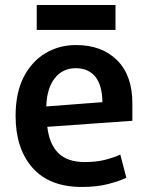

<svg xmlns="http://www.w3.org/2000/svg" viewBox="-20 -726 582 763"><path d="M439 -607V-706H126V-607ZM506 -246V-316Q506 -426 445.5 -486.5Q385 -547 282 -547Q215 -547 160.5 -514.5Q106 -482 74 -419.5Q42 -357 42 -265Q42 -136 109 -59.5Q176 17 306 17Q365 17 411 5Q457 -7 482 -20L458 -112Q436 -101 400 -91.5Q364 -82 317 -82Q248 -82 212 -117.5Q176 -153 168 -222ZM387 -320 164 -303Q166 -375 197.5 -415Q229 -455 281 -455Q331 -455 358.5 -421.5Q386 -388 387 -320Z"/></svg>

Font: Repo DemiBold
Style: Regular
Weight: 600
Designer: Stefan Peev
Foundry: Context Ltd
Version: Version 1.502